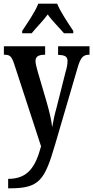

<svg xmlns="http://www.w3.org/2000/svg" viewBox="-20 -786 504 1038"><path d="M100 -619V-606H151C175 -636 213 -673 238 -708C262 -673 301 -636 326 -606H376V-619C351 -657 307 -721 289 -766H187C170 -721 125 -657 100 -619ZM24 181V232H36C194 232 222 186 278 -5L399 -418C416 -478 431 -490 462 -490H464V-536H294V-490L297 -489C330 -488 345 -481 345 -456C345 -438 341 -417 335 -399L286 -205C275 -166 268 -133 262 -98C259 -129 249 -177 232 -235L185 -395C178 -421 172 -441 172 -456C172 -477 184 -490 221 -490H224V-536H1V-490H5C33 -490 43 -482 57 -439L202 5C172 115 132 181 24 181Z"/></svg>

Font: Noto Serif Armenian ExtraCondensed SemiBold
Style: Regular
Weight: 600
Width: 2
Designer: Monotype Design Team
Foundry: Monotype Imaging Inc.
Version: Version 2.008